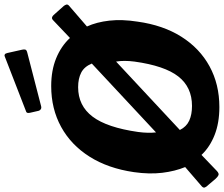

<svg xmlns="http://www.w3.org/2000/svg" viewBox="-107 -912 1014 870"><g transform="rotate(-90 400.0 -477.0)"><path d="M808 -695Q812 -690 814 -684Q816 -678 810 -672L715 -590Q735 -546 741.5 -488.5Q748 -431 737 -361Q721 -245 668.5 -162Q616 -79 534.5 -34.5Q453 10 350 10Q278 10 223.5 -11.5Q169 -33 133 -71L60 -1Q49 9 41.5 6Q34 3 25 -7L-3 -40Q-12 -49 -14.5 -56Q-17 -63 -9 -70L78 -145Q59 -191 52 -249Q45 -307 55 -377Q72 -494 125 -578Q178 -662 260 -707Q342 -752 445 -752Q516 -752 571 -729.5Q626 -707 663 -667L743 -743Q750 -750 756.5 -748Q763 -746 767 -741L808 -695ZM237 -358Q234 -336 233.5 -315.5Q233 -295 235 -277L547 -568Q533 -602 506 -616Q479 -630 440 -630Q356 -630 306.5 -564.5Q257 -499 237 -358ZM556 -375Q559 -398 559 -419.5Q559 -441 556 -458L246 -169Q261 -139 288.5 -126.5Q316 -114 355 -114Q440 -114 488.5 -176Q537 -238 556 -375ZM595 -950 610 -883Q612 -874 610 -868.5Q608 -863 595 -860L355 -798Q345 -795 339 -800Q333 -805 332 -813L324 -848Q321 -862 328 -865L578 -962Q583 -965 588 -962.5Q593 -960 595 -950Z"/></g></svg>

Font: Libre Franklin Thin
Style: Bold Italic
Weight: 700
Italic angle: -8°
Version: Version 3.000